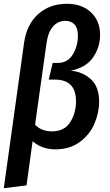

<svg xmlns="http://www.w3.org/2000/svg" viewBox="-22 -774 580 1013"><path d="M105 -548Q119 -646 180 -700Q241 -754 331 -754Q410 -754 458 -709Q506 -664 506 -590Q506 -524 468.5 -470.5Q431 -417 351 -401Q413 -396 457 -356.5Q501 -317 501 -237Q501 -179 476 -121Q451 -63 398.5 -24.5Q346 14 270 14Q199 14 150 -29L118 204L-2 219ZM379 -240Q379 -354 268 -354H235L256 -442H283Q335 -442 362 -486.5Q389 -531 389 -585Q389 -625 371.5 -644.5Q354 -664 323 -664Q283 -664 257 -633.5Q231 -603 223 -543L163 -116Q196 -81 252 -81Q318 -81 348.5 -129.5Q379 -178 379 -240Z"/></svg>

Font: Fira Sans Condensed Medium
Style: Italic
Weight: 500
Width: 3
Italic angle: -8°
Designer: bBox Type GmbH & Carrois Corporate GbR & Edenspiekermann AG
Foundry: bBox Type GmbH & Carrois Corporate GbR & Edenspiekermann AG
Version: Version 4.301